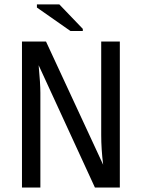

<svg xmlns="http://www.w3.org/2000/svg" viewBox="-20 -846 640 866"><path d="M408.2 0 154.3 -551.8Q162.1 -467.8 162.1 -427.7V0H79.1V-658.7H187.5L445.3 -103Q436.5 -173.3 436.5 -236.8V-658.7H520.5V0ZM297.9 -706.1 146.5 -812V-826.2H247.6L353.5 -715.8V-706.1Z"/></svg>

Font: Cousine
Style: Regular
Weight: 400
Monospace: yes
Designer: Steve Matteson
Foundry: Ascender Corporation
Version: Version 1.20